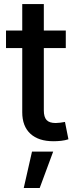

<svg xmlns="http://www.w3.org/2000/svg" viewBox="-20 -694 379 952"><path d="M306.2 -542.5V-455.6H9.8V-542.5ZM90.3 -673.8H197.3V-146.5Q197.3 -113.8 210.9 -98.9Q224.6 -84 256.3 -84Q265.1 -84 278.8 -85.7Q292.5 -87.4 302.2 -89.4L319.3 -3.4Q302.7 2 283.2 4.2Q263.7 6.3 245.1 6.3Q170.9 6.3 130.6 -31Q90.3 -68.4 90.3 -137.2ZM97.7 238.3 138.7 57.6H243.7L176.8 238.3Z"/></svg>

Font: Inter 16pt Medium
Style: Regular
Weight: 500
Version: Version 4.001;git-66647c0bb